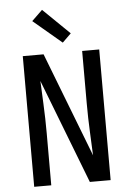

<svg xmlns="http://www.w3.org/2000/svg" viewBox="-63 -1030 727 1076"><g transform="rotate(-5 300.0 -492.0)"><path d="M85 0V-735H202L429 -147Q429 -152 428.5 -156.5Q428 -161 428 -165L423 -276Q421 -317 420 -358.5Q419 -400 419 -441V-735H515V0H398L171 -588Q171 -583 171.5 -578.5Q172 -574 172 -570L177 -459Q179 -418 180 -376.5Q181 -335 181 -294V0ZM315 -791 155 -926 215 -984 364 -839Z"/></g></svg>

Font: Iosevka SS04 Medium Extended
Style: Regular
Weight: 500
Width: 7
Monospace: yes
Designer: Belleve Invis
Foundry: Belleve Invis
Version: Version 19.0.0; ttfautohint (v1.8.4)